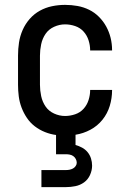

<svg xmlns="http://www.w3.org/2000/svg" viewBox="-20 -548 540 788"><path d="M150 220V150H250Q258 150 265.5 148.5Q273 147 279.5 143.5Q286 140 290.5 133.5Q295 127 295 120Q295 112 291 104.5Q287 97 280.5 92.5Q274 88 266 86.5Q258 85 250 85H210V6Q187 3 164.5 -6Q142 -15 123 -29.5Q104 -44 90.5 -64Q77 -84 68.5 -106.5Q60 -129 57 -152.5Q54 -176 54 -200V-320Q54 -347 58 -373.5Q62 -400 73 -425Q84 -450 102 -470.5Q120 -491 143.5 -504Q167 -517 193.5 -522.5Q220 -528 247 -528Q273 -528 298 -523.5Q323 -519 345.5 -508Q368 -497 386 -479Q404 -461 416 -439Q428 -417 434 -392.5Q440 -368 440 -342V-341H350V-342Q350 -362 343.5 -382.5Q337 -403 323 -418.5Q309 -434 288.5 -441Q268 -448 247 -448Q224 -448 202 -438Q180 -428 167 -409Q154 -390 149 -366.5Q144 -343 144 -320V-200Q144 -177 149 -153.5Q154 -130 167 -111Q180 -92 202 -82Q224 -72 247 -72Q268 -72 288.5 -79Q309 -86 323 -101.5Q337 -117 343.5 -137.5Q350 -158 350 -178V-179H440V-178Q440 -145 430.5 -113.5Q421 -82 400.5 -56.5Q380 -31 351 -15.5Q322 0 290 5V47Q304 51 317 58Q330 65 339.5 76.5Q349 88 353.5 102.5Q358 117 358 132Q358 151 349.5 170Q341 189 325 200.5Q309 212 289.5 216Q270 220 250 220Z"/></svg>

Font: Iosevka Curly Medium
Style: Regular
Weight: 500
Monospace: yes
Designer: Belleve Invis
Foundry: Belleve Invis
Version: Version 22.1.2; ttfautohint (v1.8.4)